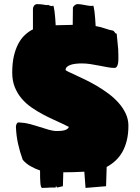

<svg xmlns="http://www.w3.org/2000/svg" viewBox="-20 -816 681 936"><path d="M606 -203.1Q606 -163.1 598.1 -131.3Q590.3 -99.6 576.4 -75.2Q562.5 -50.8 543 -32.7Q523.4 -14.6 500 -2L497.1 91.8L397 100.1L391.1 21Q366.7 22.5 339.8 23.2Q313 23.9 288.6 23.9L286.6 91.8L259.3 98.1Q256.8 98.1 255.9 95Q254.9 91.8 252.4 91.8Q252 93.3 252 94.7Q251.5 96.2 251.5 98.1H223.6Q222.7 98.6 217.3 98.9Q211.9 99.1 205.6 99.4Q199.2 99.6 193.6 99.9Q188 100.1 186.5 100.1Q182.1 100.1 179.9 93.8Q177.7 87.4 176.8 75.9Q175.8 64.5 175.5 49.1Q175.3 33.7 175.3 15.1Q151.9 7.3 129.2 -5.6Q106.4 -18.6 90.8 -37.1Q76.7 -75.7 67.9 -115.5Q59.1 -155.3 57.6 -198.2Q57.6 -205.6 61.3 -212.4Q64.9 -219.2 70.8 -219.2Q97.7 -218.3 123.3 -211.7Q148.9 -205.1 172.9 -197.3Q196.8 -189.5 218.3 -183.3Q239.7 -177.2 257.8 -177.2Q266.6 -177.2 275.9 -178Q285.2 -178.7 293 -180.7Q300.8 -182.6 306.9 -186.5Q313 -190.4 315.9 -197.3Q287.1 -211.9 255.4 -226.1Q223.6 -240.2 192.9 -256.3Q162.1 -272.5 134.3 -291.7Q106.4 -311 85.4 -335.7Q64.5 -360.4 52 -391.4Q39.6 -422.4 39.6 -461.9Q39.6 -507.8 47.6 -542.5Q55.7 -577.1 69.3 -602.8Q83 -628.4 101.3 -645.5Q119.6 -662.6 140.6 -672.9V-772.9Q140.6 -780.8 146 -788.3Q151.4 -795.9 162.6 -795.9Q170.4 -795.9 178 -795.2Q185.5 -794.4 191.9 -793.5Q198.2 -792.5 202.6 -791.7Q207 -791 208.5 -791Q212.4 -791 212.9 -791.5Q213.4 -792 213.4 -793Q220.7 -788.6 226.3 -787.4Q231.9 -786.1 234.4 -786.1Q235.4 -786.1 236.8 -787.6L238.3 -789.1Q240.2 -789.1 242.2 -781.5Q244.1 -773.9 245.8 -760.7Q247.6 -747.6 249 -730Q250.5 -712.4 251.5 -692.9L334.5 -694.8L335.4 -772.9V-778.8Q335.4 -780.3 337.4 -783.2Q339.4 -786.1 342.5 -789.1Q345.7 -792 349.6 -793.9Q353.5 -795.9 357.4 -795.9Q367.7 -795.9 376.2 -794.4Q384.8 -793 392.8 -791.5Q400.9 -790 409.4 -788.6Q418 -787.1 428.7 -787.1Q430.7 -787.1 432.6 -788.1L433.6 -789.1Q435.1 -789.1 437 -781Q439 -772.9 440.7 -759.3Q442.4 -745.6 443.8 -727.5Q445.3 -709.5 446.3 -689Q471.7 -684.6 492.2 -677.2Q512.7 -669.9 529.8 -667Q532.7 -666.5 534.7 -664.3Q536.6 -662.1 538.6 -659.4Q540.5 -656.7 542.5 -654.5Q544.4 -652.3 546.9 -651.9Q547.9 -651.9 547.9 -652.3Q547.9 -652.8 548.8 -652.8Q550.8 -626 554 -599.6Q557.1 -573.2 557.1 -545.9Q557.1 -537.6 557.1 -527.1Q557.1 -516.6 555.4 -507.1Q553.7 -497.6 549.6 -491.2Q545.4 -484.9 537.1 -484.9Q522.9 -484.9 504.4 -488.3Q485.8 -491.7 464.8 -495.8Q443.8 -500 421.9 -503.4Q399.9 -506.8 379.4 -506.8Q362.8 -506.8 348.4 -505.1Q334 -503.4 323.2 -499.5Q312.5 -495.6 306.2 -489.7Q299.8 -483.9 299.8 -475.1Q299.8 -472.7 313 -466.3Q326.2 -460 347.7 -450.2Q369.1 -440.4 396.7 -427Q424.3 -413.6 452.9 -396.7Q481.4 -379.9 509 -359.4Q536.6 -338.9 558.1 -314.7Q579.6 -290.5 592.8 -262.5Q606 -234.4 606 -203.1Z"/></svg>

Font: Sigmar One
Style: Regular
Weight: 400
Version: Version 1.000